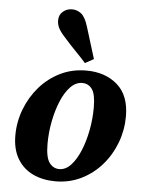

<svg xmlns="http://www.w3.org/2000/svg" viewBox="-56 -831 674 890"><g transform="rotate(5 281.5 -385.5)"><path d="M235 15Q177 15 131 -6.5Q85 -28 58.5 -72Q32 -116 32 -181Q32 -244 54.5 -303Q77 -362 117.5 -408.5Q158 -455 213 -482Q268 -509 334 -509Q422 -509 478.5 -460Q535 -411 535 -313Q535 -250 513 -191Q491 -132 450.5 -85.5Q410 -39 355 -12Q300 15 235 15ZM248 -43Q278 -43 302.5 -69.5Q327 -96 345 -139.5Q363 -183 373 -235.5Q383 -288 383 -341Q383 -403 366 -426.5Q349 -450 320 -450Q290 -450 265 -424Q240 -398 222 -354.5Q204 -311 194 -259Q184 -207 184 -155Q184 -92 202 -67.5Q220 -43 248 -43ZM364 -565 324 -543Q300 -570 276.5 -594Q253 -618 229 -645Q207 -668 195 -687.5Q183 -707 183 -729Q183 -756 201.5 -771Q220 -786 243 -786Q267 -786 286 -771Q305 -756 318 -714Q330 -676 341 -639.5Q352 -603 364 -565Z"/></g></svg>

Font: Source Serif 4 SmText
Style: Bold Italic
Weight: 700
Italic angle: -12°
Designer: Frank Grießhammer
Foundry: Adobe
Version: Version 4.005;hotconv 1.1.0;makeotfexe 2.6.0